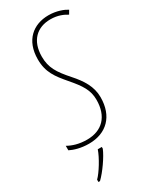

<svg xmlns="http://www.w3.org/2000/svg" viewBox="-266 -787 870 1071"><g transform="rotate(-30 169.0 -251.5)"><path d="M90 10C203 10 275 -61 275 -183C275 -252 240 -306 191 -361C131 -429 104 -471 104 -542C104 -645 163 -699 249 -699C297 -699 331 -683 353 -669L367 -693C345 -707 303 -724 251 -724C153 -724 77 -663 77 -540C77 -457 112 -412 164 -351C221 -285 248 -244 248 -182C248 -75 189 -15 92 -15C40 -15 1 -28 -29 -45V-16C-3 -3 38 10 90 10ZM28 206V221H38C75 186 125 114 142 72V61H116C101 106 56 179 28 206Z"/></g></svg>

Font: Noto Sans ExtraCondensed Thin
Style: Italic
Weight: 100
Width: 2
Italic angle: -12°
Designer: Monotype Design Team
Foundry: Monotype Imaging Inc.
Version: Version 2.013